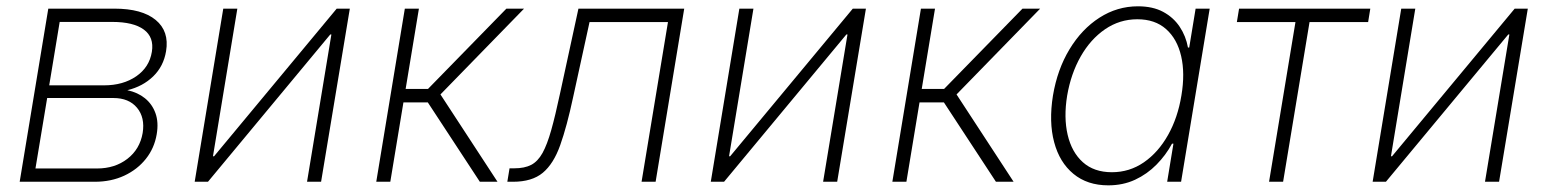

<svg xmlns="http://www.w3.org/2000/svg" viewBox="-20 -568 4835 600"><path d="M41.5 0 130.9 -541H337.4Q423.8 -541 466.6 -505.6Q509.3 -470.2 499 -408.2Q491.2 -360.8 458.7 -329.3Q426.3 -297.9 377.9 -286.1Q410.2 -279.3 432.9 -261Q455.6 -242.7 465.8 -214.4Q476.1 -186 469.7 -148.4Q462.4 -105 435.8 -71.5Q409.2 -38.1 368.2 -19Q327.1 0 276.4 0ZM90.8 -41.5H283.2Q338.9 -41.5 377.9 -71.5Q417 -101.6 425.8 -152.3Q433.6 -200.7 408.2 -231.2Q382.8 -261.7 334.5 -261.7H127.4ZM133.8 -301.3H305.2Q364.7 -301.3 405.8 -329.6Q446.8 -357.9 454.6 -406.2Q461.9 -451.7 429.4 -475.6Q397 -499.5 330.6 -499.5H166.5Z M983.4 0H939.5L1015.6 -460.4H1012.2L629.9 0H588.4L677.7 -541H721.7L645.5 -79.6H648.9L1032.2 -541H1073.2Z M1155.8 0 1245.1 -541H1289.1L1247.6 -290H1317.4L1562.5 -541H1617.7L1356.4 -272.9L1534.7 0H1479.5L1316.9 -248H1240.7L1199.7 0Z M1565.4 0 1572.3 -42H1586.9Q1619.1 -42 1639.9 -52.7Q1660.6 -63.5 1675.3 -89.8Q1689.9 -116.2 1702.6 -161.4Q1715.3 -206.5 1730 -275.4L1787.6 -541H2118.2L2028.8 0H1984.9L2067.4 -499H1822.3L1771 -264.2Q1751.5 -172.9 1730.7 -114.5Q1710 -56.2 1676.3 -28.1Q1642.6 0 1583 0Z M2596.2 0H2552.2L2628.4 -460.4H2625L2242.7 0H2201.2L2290.5 -541H2334.5L2258.3 -79.6H2261.7L2645 -541H2686Z M2768.6 0 2857.9 -541H2901.9L2860.4 -290H2930.2L3175.3 -541H3230.5L2969.2 -272.9L3147.5 0H3092.3L2929.7 -248H2853.5L2812.5 0Z M3443.4 11.2Q3377.9 11.2 3334.5 -24.7Q3291 -60.5 3274.2 -123.8Q3257.3 -187 3270.5 -269.5Q3284.2 -351.1 3322.3 -414.1Q3360.4 -477.1 3415.8 -512.7Q3471.2 -548.3 3536.1 -548.3Q3582.5 -548.3 3614.7 -531Q3647 -513.7 3666.5 -484.4Q3686 -455.1 3692.4 -419.4H3696.3L3716.3 -541H3760.3L3670.9 0H3627.4L3647 -119.1H3642.6Q3623.5 -83.5 3594.2 -53.7Q3564.9 -23.9 3527.1 -6.3Q3489.3 11.2 3443.4 11.2ZM3454.6 -29.8Q3509.8 -29.8 3554.7 -60.8Q3599.6 -91.8 3630.1 -146Q3660.6 -200.2 3671.9 -269.5Q3683.6 -338.9 3671.1 -392.6Q3658.7 -446.3 3624 -477.1Q3589.4 -507.8 3534.2 -507.8Q3479 -507.8 3433.3 -476.6Q3387.7 -445.3 3357.2 -391.6Q3326.7 -337.9 3314.9 -269.5Q3303.7 -201.2 3316.4 -146.7Q3329.1 -92.3 3364 -61Q3398.9 -29.8 3454.6 -29.8Z M3945.8 0 4028.3 -499H3845.2L3852.1 -541H4262.2L4255.4 -499H4072.3L3989.7 0Z M4664.6 0H4620.6L4696.8 -460.4H4693.4L4311 0H4269.5L4358.9 -541H4402.8L4326.7 -79.6H4330.1L4713.4 -541H4754.4Z"/></svg>

Font: Inter 17pt ExtraLight
Style: Italic
Weight: 250
Italic angle: -9.3988°
Version: Version 4.001;git-66647c0bb